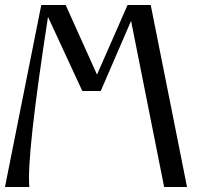

<svg xmlns="http://www.w3.org/2000/svg" viewBox="-20 -752 870 772"><path d="M0 0 146 -732H244L370 -452L493 -732H586L732 0H640L507 -668L385 -386H311L173 -684C115 -308.7 90 -80.7 98 0Z"/></svg>

Font: Neocyr
Style: Regular
Weight: 400
Designer: Viktar Palstsiuk <vipals@gmail.com>
Version: 1.00